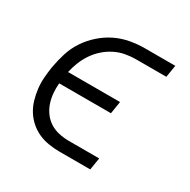

<svg xmlns="http://www.w3.org/2000/svg" viewBox="-124 -637 748 755"><g transform="rotate(30 250.0 -260.0)"><path d="M378 0H240Q214 0 189 -4Q164 -8 142 -18Q120 -28 102 -44Q84 -60 71.5 -80Q59 -100 52 -123.5Q45 -147 42 -172Q39 -197 41 -223Q43 -249 47 -274Q53 -307 63 -339.5Q73 -372 92 -401Q111 -430 138 -454Q165 -478 196 -493Q227 -508 260.5 -514Q294 -520 326 -520H464L455 -465H317Q294 -465 269.5 -460.5Q245 -456 222.5 -444.5Q200 -433 181 -416Q162 -399 148 -378Q134 -357 125 -334Q116 -311 111 -288H347L338 -232H103Q101 -209 103 -186.5Q105 -164 112 -143.5Q119 -123 132 -105.5Q145 -88 163 -76.5Q181 -65 203.5 -60Q226 -55 249 -55H387Z"/></g></svg>

Font: Iosevka Light
Style: Italic
Weight: 300
Italic angle: -9°
Monospace: yes
Designer: Belleve Invis
Foundry: Belleve Invis
Version: Version 32.5.0; ttfautohint (v1.8.4)